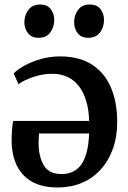

<svg xmlns="http://www.w3.org/2000/svg" viewBox="-20 -818 569 851"><path d="M235 13Q138.5 13 86.5 -39.2Q34.5 -91.5 31.5 -187.5Q31.5 -218.5 33.2 -241.5Q35 -264.5 38.5 -282H375Q374 -329 363 -367.5Q352 -406 331.5 -433.8Q311 -461.5 280.8 -476.2Q250.5 -491 211 -491Q170 -491 127.5 -476.8Q85 -462.5 62 -444.5L40.5 -492.5Q58 -510.5 90 -528Q122 -545.5 162.8 -556.8Q203.5 -568 246 -568Q332.5 -568 388.8 -531Q445 -494 472.2 -428.8Q499.5 -363.5 499.5 -278Q499.5 -211 480 -157.5Q460.5 -104 425.5 -65.8Q390.5 -27.5 342 -7.2Q293.5 13 235 13ZM253 -46.5Q278 -46.5 299.2 -55.2Q320.5 -64 336.8 -84.2Q353 -104.5 363 -139.2Q373 -174 375 -226.5H153Q152 -216 151.5 -203.2Q151 -190.5 151 -183.5Q151.5 -123 174.5 -84.8Q197.5 -46.5 253 -46.5ZM150 -650.5Q120 -650.5 104 -671Q88 -691.5 88 -719Q88 -750.5 105.8 -774.2Q123.5 -798 158 -798H159Q189 -798 204.8 -777.8Q220.5 -757.5 220.5 -730Q220.5 -698.5 203.2 -674.5Q186 -650.5 151 -650.5ZM370 -650.5Q340 -650.5 324.2 -671Q308.5 -691.5 308.5 -719Q308.5 -750.5 326 -774.2Q343.5 -798 378 -798H379Q409.5 -798 425.2 -777.8Q441 -757.5 441 -730Q441 -698.5 423.5 -674.5Q406 -650.5 371 -650.5Z"/></svg>

Font: Merriweather SemiBold
Style: Regular
Weight: 600
Version: Version 2.100